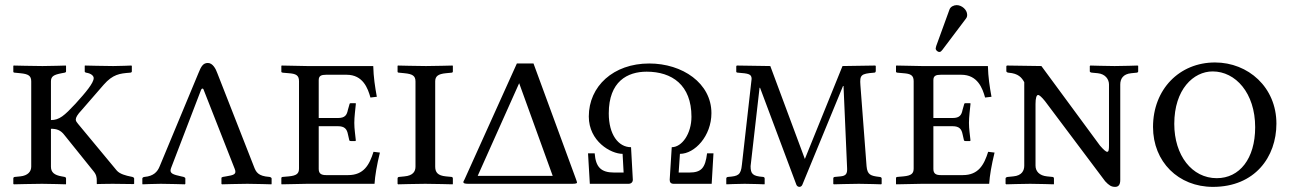

<svg xmlns="http://www.w3.org/2000/svg" viewBox="-20 -718 5042 750"><path d="M179 -215C201 -215 217 -210 232 -190L343 -52C357 -36 358 -25 358 -12V0L359 1C359 1 395 0 420 0C448 0 501 1 501 1L504 0V-21C504 -24 500 -26 497 -27L492 -28C472 -32 448 -38 436 -52L285 -234C280 -240 276 -245 276 -251C276 -259 282 -270 299 -288L385 -387C421 -428 448 -431 487 -434C492 -434 495 -436 495 -439V-461L492 -462C492 -462 448 -460 422 -460C393 -460 312 -462 312 -462L311 -461V-439C311 -436 313 -435 317 -434C337 -431 346 -421 346 -413C346 -394 315 -357 275 -313C231 -266 212 -249 179 -249V-400C179 -420 190 -426 221 -432L232 -434C236 -435 238 -436 238 -439V-460L237 -462C237 -462 174 -460 146 -460C115 -460 33 -462 33 -462L32 -460V-438C32 -435 35 -434 39 -434L59 -432C91 -429 102 -422 102 -400V-67C102 -48 89 -32 59 -29L39 -27C35 -27 32 -25 32 -21V0L34 2C34 2 116 0 144 0C174 0 237 2 237 2L238 0V-21C238 -25 235 -26 232 -27L221 -29C192 -34 179 -45 179 -67Z M648 -61 765 -366C766 -369 768 -372 771 -372C773 -372 775 -370 776 -366L897 -58C906 -36 891 -34 863 -29L851 -27C847 -26 845 -25 845 -22V0L847 2C847 2 918 0 946 0C976 0 1040 2 1040 2L1041 0V-21C1041 -24 1035 -27 1032 -27C988 -30 980 -46 972 -67L829 -432C823 -449 811 -472 792 -472C774 -472 766 -460 755 -432L604 -69C595 -46 579 -30 545 -27C541 -27 536 -24 536 -21V0L537 2C537 2 580 0 608 0C638 0 702 2 702 2L704 0V-21C704 -24 700 -26 697 -27L688 -29C657 -36 640 -40 648 -61Z M1438 -460H1252H1180L1080 -462L1079 -460V-438C1079 -437 1079 -435 1085 -434L1108 -432C1136 -430 1148 -424 1148 -401V-60C1148 -40 1139 -32 1108 -29L1085 -27C1080 -27 1079 -24 1079 -22V0L1080 2L1179 0H1443C1445 -32 1452 -73 1464 -122L1439 -125C1423 -74 1401 -34 1340 -34H1254C1236 -34 1225 -39 1225 -58V-225H1300C1326 -225 1335 -214 1339 -194L1344 -172C1344 -169 1346 -167 1351 -167H1368L1370 -169C1368 -192 1364 -213 1364 -238C1364 -262 1368 -290 1370 -312C1370 -314 1370 -315 1368 -315H1351C1347 -315 1345 -313 1345 -310L1339 -289C1335 -269 1328 -257 1300 -257H1225V-405C1225 -422 1235 -426 1254 -426H1334C1398 -426 1417 -373 1427 -337L1452 -340C1445 -378 1439 -417 1438 -460Z M1680 -400C1680 -420 1691 -429 1722 -432L1743 -434C1747 -434 1749 -436 1749 -439V-460L1748 -462C1748 -462 1671 -460 1644 -460C1613 -460 1534 -462 1534 -462L1533 -460V-438C1533 -435 1536 -434 1540 -434L1560 -432C1591 -429 1603 -422 1603 -400V-67C1603 -48 1593 -32 1560 -29L1540 -27C1536 -27 1533 -25 1533 -21V0L1535 2C1535 2 1613 0 1641 0C1672 0 1748 2 1748 2L1749 0V-21C1749 -25 1746 -27 1743 -27L1722 -29C1690 -32 1680 -45 1680 -67Z M2008 -393 2139 -31H1846ZM2064 -470H1999L1795 -18C1790 -8 1790 -9 1790 -7C1790 -1 1798 0 1811 0H2214C2230 0 2234 -2 2234 -5C2234 -7 2233 -9 2230 -18Z M2280 -263C2280 -166 2366 -117 2412 -117L2416 -44H2379C2327 -44 2307 -66 2303 -119H2277L2284 0H2435C2446 0 2452 -7 2452 -16L2445 -143C2395 -143 2358 -193 2358 -275C2358 -400 2431 -438 2506 -438C2605 -438 2681 -386 2681 -262C2681 -196 2644 -143 2604 -143L2596 -16C2596 -6 2600 0 2612 0H2760L2767 -119H2742C2735 -62 2720 -44 2672 -44H2631L2636 -117C2694 -117 2759 -187 2759 -276C2759 -393 2646 -470 2516 -470C2376 -470 2280 -381 2280 -263Z M3273 -382H3275L3289 -61C3290 -40 3285 -31 3263 -29L3242 -27C3238 -27 3235 -25 3235 -21V0L3237 2C3237 2 3307 0 3335 0C3365 0 3422 2 3422 2L3424 0V-21C3424 -25 3419 -27 3415 -27C3381 -31 3368 -35 3365 -69L3341 -385C3338 -425 3343 -430 3393 -434C3399 -434 3401 -436 3401 -442V-460L3399 -462L3271 -460L3124 -97L2989 -460L2858 -462L2856 -459V-438C2856 -436 2858 -434 2864 -434C2903 -431 2916 -429 2916 -410L2878 -74C2874 -34 2863 -30 2825 -27C2821 -27 2817 -25 2817 -21V0L2818 2C2818 2 2861 0 2889 0C2919 0 2966 2 2966 2L2967 0V-21C2967 -25 2963 -27 2960 -27C2920 -30 2912 -39 2912 -69L2947 -375H2949L3091 4C3093 9 3098 12 3103 12C3107 12 3112 9 3114 4Z M3839 -460H3653H3581L3481 -462L3480 -460V-438C3480 -437 3480 -435 3486 -434L3509 -432C3537 -430 3549 -424 3549 -401V-60C3549 -40 3540 -32 3509 -29L3486 -27C3481 -27 3480 -24 3480 -22V0L3481 2L3580 0H3844C3846 -32 3853 -73 3865 -122L3840 -125C3824 -74 3802 -34 3741 -34H3655C3637 -34 3626 -39 3626 -58V-225H3701C3727 -225 3736 -214 3740 -194L3745 -172C3745 -169 3747 -167 3752 -167H3769L3771 -169C3769 -192 3765 -213 3765 -238C3765 -262 3769 -290 3771 -312C3771 -314 3771 -315 3769 -315H3752C3748 -315 3746 -313 3746 -310L3740 -289C3736 -269 3729 -257 3701 -257H3626V-405C3626 -422 3636 -426 3655 -426H3735C3799 -426 3818 -373 3828 -337L3853 -340C3846 -378 3840 -417 3839 -460ZM3717 -698C3706 -698 3693 -692 3689 -681L3637 -538C3636 -535 3635 -530 3635 -529C3635 -522 3642 -515 3650 -515C3654 -515 3658 -519 3661 -523L3753 -645C3757 -650 3758 -655 3758 -660C3758 -680 3737 -698 3717 -698Z M4356 -388C4356 -410 4367 -429 4399 -432L4419 -434C4423 -434 4426 -436 4426 -439V-461L4423 -462C4423 -462 4365 -460 4334 -460C4307 -460 4239 -462 4239 -462L4237 -460V-439C4237 -436 4243 -434 4247 -434L4268 -432C4298 -429 4312 -408 4312 -388V-151C4312 -134 4311 -125 4305 -125C4300 -125 4291 -133 4277 -149L4048 -460L3913 -462L3911 -459V-440C3911 -436 3917 -434 3920 -434C3958 -431 3971 -415 3981 -397V-71C3981 -52 3972 -32 3938 -29L3918 -27C3914 -27 3908 -25 3908 -21V0L3911 2C3911 2 3977 0 4004 0C4035 0 4096 2 4096 2L4097 0V-21C4097 -25 4094 -27 4090 -27L4070 -29C4040 -32 4025 -49 4025 -71V-312C4025 -335 4029 -347 4035 -347C4040 -347 4049 -339 4062 -323L4297 -10C4312 6 4321 12 4336 12C4348 12 4356 5 4356 -15Z M4717 -439C4806 -439 4883 -355 4883 -221C4883 -98 4822 -22 4733 -22C4636 -22 4567 -111 4567 -234C4567 -369 4642 -439 4717 -439ZM4966 -235C4966 -377 4856 -474 4726 -474C4587 -474 4484 -369 4484 -222C4484 -86 4583 12 4718 12C4882 12 4966 -105 4966 -235Z"/></svg>

Font: Linux Libertine O C
Style: Regular
Weight: 400
Designer: Philipp H. Poll
Foundry: Philipp H. Poll
Version: Version 4.0.3